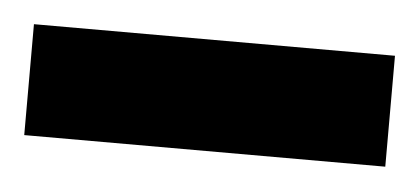

<svg xmlns="http://www.w3.org/2000/svg" viewBox="-25 -787 370 169"><g transform="rotate(5 159.5 -703.0)"><path d="M0 -752H319V-654H0Z"/></g></svg>

Font: Sora-SIA SemiBold
Style: Regular
Weight: 600
Designer: Jonathan Barnbrook, Julián Moncada
Foundry: Barnbrook Fonts
Version: Version 2.000